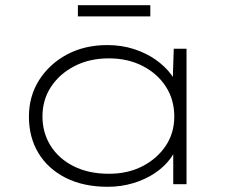

<svg xmlns="http://www.w3.org/2000/svg" viewBox="-20 -707 900 737"><path d="M394 10Q300 10 232 -24.5Q164 -59 127.5 -119.5Q91 -180 91 -259Q91 -338 130.5 -400Q170 -462 237.5 -498Q305 -534 392 -534Q447 -534 494.5 -518.5Q542 -503 578 -477.5Q614 -452 637 -421Q660 -390 666 -360L642 -369L647 -520H696V0H645V-144L663 -168Q658 -131 634.5 -99Q611 -67 574.5 -42.5Q538 -18 491.5 -4Q445 10 394 10ZM398 -40Q471 -40 527 -69Q583 -98 616 -147Q649 -196 649 -260Q649 -324 617 -374Q585 -424 528 -453.5Q471 -483 398 -483Q324 -483 266.5 -453.5Q209 -424 176 -374Q143 -324 143 -260Q143 -198 174 -148Q205 -98 262.5 -69Q320 -40 398 -40ZM279 -644V-687H557V-644Z"/></svg>

Font: Lexend Peta ExtraLight
Style: Regular
Weight: 250
Version: Version 1.007